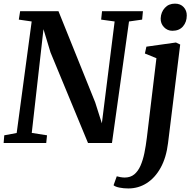

<svg xmlns="http://www.w3.org/2000/svg" viewBox="-20 -806 1085 1082"><path d="M0.5 0 4 -43.5 74 -56.5 158.5 -685 86 -695.5 93.5 -743H309.5L516.5 -229L554 -111L626 -685L550 -695.5L555 -743H785.5L781 -695.5L707 -685L611 0H476L264.5 -511L225 -641.5L159 -57L245 -43.5L240.5 0ZM927 0Q917 82 885.5 139Q854 196 807 226Q760 256 703 256Q676.5 256 653 251.2Q629.5 246.5 620 238L638 187.5Q645.5 190 658.8 192.2Q672 194.5 682.5 194.5Q715 194.5 736.5 176.8Q758 159 771.8 127.8Q785.5 96.5 793.8 56.2Q802 16 807.5 -29.5L861.5 -478L796.5 -504.5L805 -543L971.5 -566.5L995.5 -555ZM951.5 -632.5Q923.5 -632.5 904 -653Q884.5 -673.5 885.5 -702.5Q887 -737.5 908.8 -761.5Q930.5 -785.5 966 -785.5Q997 -785.5 1015 -765.8Q1033 -746 1032.5 -718.5Q1032.5 -682 1011.2 -657.2Q990 -632.5 951.5 -632.5Z"/></svg>

Font: Merriweather 20pt SemiBold
Style: Italic
Weight: 600
Italic angle: -7.8°
Version: Version 2.101